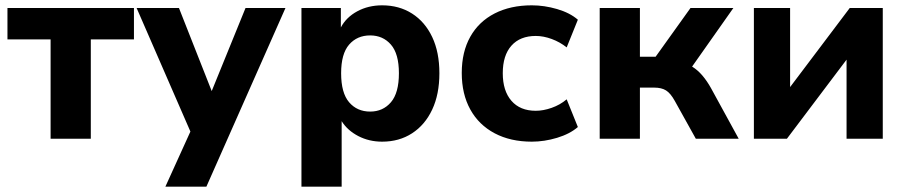

<svg xmlns="http://www.w3.org/2000/svg" viewBox="-20 -521 3401 721"><path d="M170 0V-373H8V-491H483V-373H321V0Z M601 180 695 -27 493 -491H652L775 -179L902 -491H1052L755 180Z M1112 180V-491H1260V-418Q1280 -456 1321.5 -478.5Q1363 -501 1415 -501Q1479 -501 1527.5 -470Q1576 -439 1603 -382Q1630 -325 1630 -246Q1630 -167 1603 -109.5Q1576 -52 1527.5 -20.5Q1479 11 1415 11Q1366 11 1325.5 -10Q1285 -31 1263 -66V180ZM1370 -102Q1418 -102 1448 -137Q1478 -172 1478 -246Q1478 -319 1448 -353.5Q1418 -388 1370 -388Q1321 -388 1291 -353.5Q1261 -319 1261 -246Q1261 -172 1291 -137Q1321 -102 1370 -102Z M1977 11Q1897 11 1837.5 -20.5Q1778 -52 1746 -110Q1714 -168 1714 -247Q1714 -326 1746 -383Q1778 -440 1837.5 -470.5Q1897 -501 1977 -501Q2024 -501 2072 -487Q2120 -473 2150 -447L2108 -343Q2083 -363 2052 -374.5Q2021 -386 1992 -386Q1933 -386 1900.5 -349.5Q1868 -313 1868 -246Q1868 -180 1900.5 -142.5Q1933 -105 1992 -105Q2020 -105 2051.5 -116Q2083 -127 2108 -148L2150 -44Q2120 -18 2072 -3.5Q2024 11 1977 11Z M2232 0V-491H2383V-308H2442L2573 -491H2734L2579 -271Q2600 -258 2617.5 -237.5Q2635 -217 2650 -190L2754 0H2593L2514 -142Q2498 -171 2481 -181.5Q2464 -192 2437 -192H2383V0Z M2811 0V-491H2947V-194L3171 -491H3295V0H3159V-297L2935 0Z"/></svg>

Font: Nunito Sans ExtraBold
Style: Regular
Weight: 800
Designer: Vernon Adams
Foundry: Vernon Adams
Version: Version 3.101; ttfautohint (v1.8.4.7-5d5b);gftools[0.9.27]